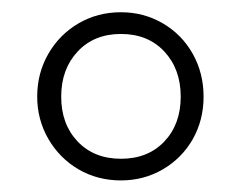

<svg xmlns="http://www.w3.org/2000/svg" viewBox="-20 -747 403 320"><path d="M42 -585.9Q42 -625 60.5 -657.2Q79.1 -689.5 110.8 -708Q142.6 -726.6 181.6 -726.6Q219.7 -726.6 251.5 -708Q283.2 -689.5 301.3 -657.2Q319.3 -625 319.3 -585.9Q319.3 -546.9 301.3 -515.1Q283.2 -483.4 251.5 -464.8Q219.7 -446.3 181.6 -446.3Q142.6 -446.3 110.8 -464.8Q79.1 -483.4 60.5 -515.6Q42 -547.9 42 -585.9ZM281.2 -585.9Q281.2 -631.8 253.9 -661.1Q226.6 -690.4 181.6 -690.4Q136.7 -690.4 109.4 -661.1Q82 -631.8 82 -585.9Q82 -540 109.4 -511.2Q136.7 -482.4 181.6 -482.4Q226.6 -482.4 253.9 -511.2Q281.2 -540 281.2 -585.9Z"/></svg>

Font: Min Sans VF VF
Style: Regular
Weight: 400
Designer: Jinseong-Kim, NotoSansCJK, Nunito
Foundry: Jinseong-Kim
Version: Version 1.420;Glyphs 3.1.2 (3151)